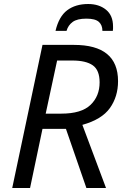

<svg xmlns="http://www.w3.org/2000/svg" viewBox="-20 -938 613 958"><path d="M41 0 192 -714H349Q569 -714 569 -533Q569 -456 528.5 -399Q488 -342 391 -315L509 0H411L309 -295H192L130 0ZM208 -371H286Q386 -371 431.5 -414.5Q477 -458 477 -527Q477 -588 443 -612Q409 -636 341 -636H265ZM257 -784Q274 -856 315.5 -887Q357 -918 420 -918Q474 -918 509 -889.5Q544 -861 544 -806Q544 -801 544 -795.5Q544 -790 543 -784H491Q491 -813 473 -829Q455 -845 411 -845Q365 -845 342.5 -828.5Q320 -812 312 -784Z"/></svg>

Font: Noto Sans IKEA
Style: Italic
Weight: 400
Italic angle: -12°
Designer: Monotype Design Team
Foundry: Monotype Imaging Inc.
Version: Version 2.001